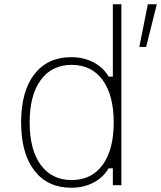

<svg xmlns="http://www.w3.org/2000/svg" viewBox="-20 -868 755 900"><path d="M314 12Q203 12 141 -68.5Q79 -149 79 -294Q79 -440 141 -520Q203 -600 314 -600Q372 -600 418 -576Q464 -552 489 -509H509V-848H549V0H509V-79H489Q464 -36 418 -12Q372 12 314 12ZM633 -648 673 -848H715L665 -648ZM513 -294Q513 -422 461 -493Q409 -564 316 -564Q223 -564 171 -493Q119 -422 119 -294Q119 -166 171 -95Q223 -24 316 -24Q409 -24 461 -95Q513 -166 513 -294Z"/></svg>

Font: Martian Mono Thin
Style: Regular
Weight: 100
Monospace: yes
Designer: Roman Shamin
Foundry: Evil Martians
Version: Version 1.000; ttfautohint (v1.8.4.7-5d5b)